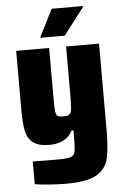

<svg xmlns="http://www.w3.org/2000/svg" viewBox="-61 -756 646 1004"><g transform="rotate(-5 262.5 -254.0)"><path d="M81 193V74Q125 75 204 75Q258 75 277.5 69.5Q297 64 302 46Q307 28 307 -22V-70H298Q264 -5 176 -5Q120 -5 91.5 -26Q63 -47 54 -87Q45 -127 45 -198V-510H218V-251Q218 -196 220.5 -176.5Q223 -157 231 -152Q239 -147 261 -147Q284 -147 293 -154Q302 -161 304.5 -182.5Q307 -204 307 -259V-510H480V-57Q480 45 466.5 97Q453 149 403.5 177Q354 205 246 205Q203 205 156.5 201.5Q110 198 81 193ZM178 -567V-572L249 -713H413V-708L305 -567Z"/></g></svg>

Font: Saira Semi Condensed ExtraBold
Style: Regular
Weight: 800
Width: 4
Designer: Hector Gatti with collaboration of the Omnibus-Type team
Foundry: Omnibus-Type
Version: Version 1.001; ttfautohint (v1.8)